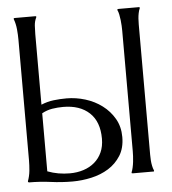

<svg xmlns="http://www.w3.org/2000/svg" viewBox="-47 -631 611 684"><g transform="rotate(-5 259.0 -289.0)"><path d="M98.6 -272Q120.6 -281.2 143.3 -283.9Q166 -286.6 189.5 -286.6Q223.1 -286.6 256.3 -276.4Q289.6 -266.1 315.9 -246.3Q342.3 -226.6 358.9 -198Q375.5 -169.4 375.5 -132.3Q375.5 -92.8 358.4 -65.7Q341.3 -38.6 314.2 -21.7Q287.1 -4.9 253.2 2.7Q219.2 10.3 185.5 10.3Q146 10.3 107.7 5.1Q69.3 0 29.8 0L26.9 -2V-4.9Q29.8 -12.7 32 -22Q34.2 -31.2 35.2 -41Q36.1 -50.8 36.6 -60.5Q37.1 -70.3 37.1 -78.6V-509.3Q37.1 -526.9 35.2 -547.1Q33.2 -567.4 26.9 -584V-586.9Q27.3 -586.9 28.3 -587.4Q29.3 -587.9 29.8 -587.9H104.5Q105 -587.9 106 -587.4Q106.9 -586.9 107.4 -586.9V-584Q100.6 -570.3 99.6 -554.4Q98.6 -538.6 98.6 -523.9ZM98.6 -33.7Q117.7 -26.4 137.7 -22.9Q157.7 -19.5 178.2 -19.5Q204.6 -19.5 227.3 -26.9Q250 -34.2 266.8 -48.6Q283.7 -63 293.2 -84Q302.7 -105 302.7 -132.8Q302.7 -193.4 268.6 -225.3Q234.4 -257.3 174.8 -257.3Q154.8 -257.3 135.5 -254.2Q116.2 -251 98.6 -241.2ZM468.8 -78.6Q468.8 -70.3 468.8 -60.5Q468.8 -50.8 469.5 -40.5Q470.2 -30.3 472.2 -20.8Q474.1 -11.2 477.5 -3.9V-1L476.6 0H401.4Q400.4 0 399.4 -0.5Q398.4 -1 397.5 -1V-3.9Q400.4 -10.7 402.6 -20.5Q404.8 -30.3 406 -40.5Q407.2 -50.8 407.7 -60.8Q408.2 -70.8 408.2 -78.6V-509.3Q408.2 -517.1 407.7 -527.1Q407.2 -537.1 406 -547.6Q404.8 -558.1 402.8 -567.6Q400.9 -577.1 397.5 -584V-586.9Q398.4 -586.9 399.4 -587.4Q400.4 -587.9 401.4 -587.9H475.6L476.6 -586.9H477.5V-584Q474.1 -576.7 472.2 -567.1Q470.2 -557.6 469.5 -547.4Q468.8 -537.1 468.8 -527.1Q468.8 -517.1 468.8 -509.3Z"/></g></svg>

Font: CAT Linz
Style: Regular
Weight: 400
Designer: Peter Wiegel
Foundry: Peter Wiegel
Version: Version 1.08